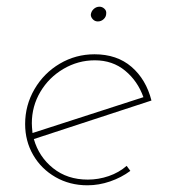

<svg xmlns="http://www.w3.org/2000/svg" viewBox="-20 -547 510 573"><path d="M242 -11Q274 -11 304.5 -21.5Q335 -32 358 -52L369 -37Q342 -17 308.5 -5.5Q275 6 241 6Q188 6 145.5 -18.5Q103 -43 79 -84.5Q55 -126 55 -177Q55 -233 83 -281Q111 -329 158.5 -357Q206 -385 262 -385Q329 -385 372.5 -347.5Q416 -310 432 -247L81 -132Q96 -79 138.5 -45Q181 -11 242 -11ZM263 -367Q213 -367 169.5 -341.5Q126 -316 100.5 -273Q75 -230 75 -179Q75 -170 77 -150L408 -257Q391 -305 353.5 -336Q316 -367 263 -367ZM251 -503Q252 -513 259.5 -520Q267 -527 277 -527Q285 -527 291.5 -521Q298 -515 297 -507Q297 -497 289.5 -490Q282 -483 272 -483Q263 -483 257 -489.5Q251 -496 251 -503Z"/></svg>

Font: Josefin Sans Thin
Style: Italic
Weight: 200
Italic angle: -7°
Designer: Santiago Orozco
Foundry: Typemade
Version: Version 2.000